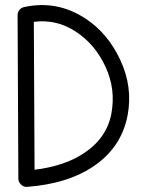

<svg xmlns="http://www.w3.org/2000/svg" viewBox="-20 -726 574 751"><path d="M43.5 -494.1ZM51.8 -25.9 48.8 -667Q48.8 -678.2 55.9 -687Q63 -695.8 73.7 -698.2Q203.1 -726.6 314.5 -653.3Q402.3 -595.7 451.2 -490Q500 -384.3 479 -274.4Q454.6 -147 341.8 -72.8Q241.7 -6.8 85.9 4.9Q73.2 5.9 63 -3.4Q52.7 -12.7 51.8 -25.9ZM112.3 -640.6 115.2 -62Q231.4 -76.2 307.1 -126Q397.5 -185.5 415.5 -281Q433.6 -376.5 392.8 -464.6Q352.1 -552.7 276.6 -602.3Q201.2 -651.9 112.3 -640.6Z"/></svg>

Font: Chilanka
Style: Regular
Weight: 400
Designer: Santhosh Thottingal <santhosh.thottingal@gmail.com>
Foundry: Swathanthra Malayalam Computing(SMC)
Version: Version 1.3; 20181103